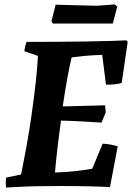

<svg xmlns="http://www.w3.org/2000/svg" viewBox="-20 -839 596 866"><path d="M7 7Q6 -4 6 -15.5Q6 -27 8 -38L75 -52Q86 -105 99.5 -179Q113 -253 123 -325Q135 -409 142 -475.5Q149 -542 151 -587L90 -608Q92 -630 100 -650Q254 -650 373 -652Q492 -654 550 -657L556 -650L529 -465Q514 -460 495.5 -458.5Q477 -457 458 -457L441 -591Q417 -591 388.5 -589Q360 -587 336.5 -584Q313 -581 303 -580Q294 -543 283.5 -485.5Q273 -428 263 -359L454 -364L457 -332L438 -286Q394 -289 346.5 -291.5Q299 -294 255 -295Q247 -238 240 -178.5Q233 -119 228 -61Q276 -62 322.5 -67.5Q369 -73 396 -78L443 -191Q478 -189 511 -179L476 5Q447 3 384.5 1.5Q322 0 251 0Q196 0 147 1Q98 2 61 4Q24 6 7 7ZM218 -733 212 -743 231 -818Q260 -817 294.5 -816Q329 -815 361.5 -814.5Q394 -814 416 -813L497 -819L509 -810L489 -733Z"/></svg>

Font: Labrada
Style: Bold Italic
Weight: 700
Italic angle: -7°
Designer: Mercedes Jáuregui
Foundry: Omnibus-Type Team
Version: Version 1.000; ttfautohint (v1.8.4.7-5d5b)